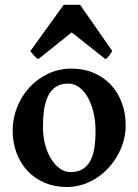

<svg xmlns="http://www.w3.org/2000/svg" viewBox="-20 -749 565 784"><path d="M370.1 -214.8Q370.1 -253.4 362.1 -288.3Q354 -323.2 339.4 -349.9Q324.7 -376.5 304 -392.1Q283.2 -407.7 258.3 -407.7Q228 -407.7 208 -394.3Q188 -380.9 176.3 -357.2Q164.6 -333.5 159.9 -301Q155.3 -268.6 155.3 -231Q155.3 -192.4 164.3 -158.7Q173.3 -125 188.7 -100.1Q204.1 -75.2 224.4 -60.8Q244.6 -46.4 267.1 -46.4Q296.4 -46.4 315.9 -57.6Q335.4 -68.8 347.7 -90.3Q359.9 -111.8 365 -143.1Q370.1 -174.3 370.1 -214.8ZM493.2 -236.8Q493.2 -204.1 484.4 -172.9Q475.6 -141.6 459.7 -113.8Q443.8 -85.9 421.9 -62.3Q399.9 -38.6 373.3 -21.5Q346.7 -4.4 316.2 5.1Q285.6 14.6 253.4 14.6Q203.1 14.6 162.1 -2.9Q121.1 -20.5 92.3 -51.3Q63.5 -82 47.6 -124.5Q31.7 -167 31.7 -216.8Q31.7 -265.1 49.6 -310.5Q67.4 -356 99.4 -391.1Q131.3 -426.3 175.5 -447.5Q219.7 -468.8 272.5 -468.8Q322.3 -468.8 363 -451.2Q403.8 -433.6 432.9 -402.6Q461.9 -371.6 477.5 -329.1Q493.2 -286.6 493.2 -236.8ZM438.5 -540.5Q432.6 -531.2 425.5 -521.5Q418.5 -511.7 410.2 -507.8L272.9 -616.7L136.7 -507.8Q128.4 -511.7 119.6 -521.5Q110.8 -531.2 104 -540.5L240.2 -729.5H307.1Z"/></svg>

Font: Gentium Basic
Style: Bold
Weight: 700
Designer: J. Victor Gaultney and Annie Olsen
Foundry: SIL International
Version: Version 1.100